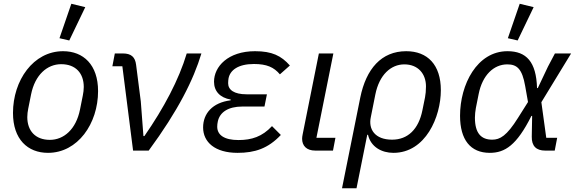

<svg xmlns="http://www.w3.org/2000/svg" viewBox="-20 -800 3054 1020"><path d="M433 -762 359 -780 296 -597 348 -585ZM235 12C393 12 501 -143 501 -316C501 -456 423 -528 315 -528C157 -528 49 -373 49 -200C49 -60 127 12 235 12ZM245 -57C167 -57 125 -106 125 -178C125 -193 127 -208 130 -223L145 -298C166 -403 231 -459 305 -459C383 -459 425 -410 425 -338C425 -323 423 -308 420 -293L405 -218C384 -113 319 -57 245 -57Z M770 0C926 -212 1008 -376 1050 -516H972C930 -376 851 -227 747 -77H742L728 -261L703 -456C698 -497 677 -516 633 -516H590L577 -448H630L687 0Z M1425 -130C1373 -74 1317 -56 1247 -56C1171 -56 1134 -83 1134 -127C1134 -137 1135 -144 1137 -154C1147 -204 1193 -234 1267 -234H1385L1398 -299H1290C1223 -299 1192 -323 1192 -358C1192 -368 1193 -376 1194 -383C1202 -427 1245 -460 1329 -460C1397 -460 1435 -443 1467 -405L1520 -452C1474 -504 1425 -528 1335 -528C1191 -528 1117 -446 1117 -366C1117 -316 1148 -281 1206 -271L1205 -267C1109 -255 1059 -197 1059 -123C1059 -45 1122 12 1242 12C1334 12 1404 -11 1472 -83Z M1762 -68H1661L1751 -516H1674L1588 -87C1586 -77 1585 -70 1585 -63C1585 -26 1608 0 1655 0H1749Z M1797 200H1874L1931 -84H1935C1950 -19 2008 12 2070 12C2241 12 2322 -179 2322 -321C2322 -456 2251 -528 2138 -528C2006 -528 1925 -434 1894 -282ZM2063 -58C1972 -58 1936 -113 1950 -178L1974 -298C1995 -403 2057 -458 2128 -458C2201 -458 2243 -408 2243 -341C2243 -317 2241 -300 2238 -283L2224 -214C2204 -114 2147 -58 2063 -58Z M2815 -762 2741 -780 2678 -597 2730 -585ZM2940 -68H2882L2856 -257L3014 -516H2928L2891 -446L2837 -332H2833C2829 -472 2776 -528 2676 -528C2514 -528 2424 -351 2424 -185C2424 -58 2479 12 2582 12C2662 12 2725 -28 2803 -184H2807L2805 -74C2804 -24 2829 0 2876 0H2927ZM2595 -58C2537 -58 2503 -91 2503 -175C2503 -191 2505 -209 2508 -226L2523 -301C2543 -401 2603 -458 2675 -458C2726 -458 2754 -435 2770 -343L2785 -258L2732 -174C2672 -78 2636 -58 2595 -58Z"/></svg>

Font: LVC Sans
Style: Italic
Weight: 400
Italic angle: -11.31°
Designer: Mike Abbink, Paul van der Laan, Pieter van Rosmalen
Foundry: Bold Monday
Version: Version 3.0